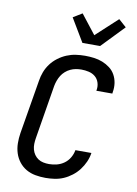

<svg xmlns="http://www.w3.org/2000/svg" viewBox="-105 -1059 811 1134"><g transform="rotate(10 300.0 -491.5)"><path d="M249 8Q218 8 188 2.5Q158 -3 133 -17.5Q108 -32 90 -55Q72 -78 63 -106Q54 -134 53.5 -165Q53 -196 58 -227L112 -550Q116 -577 126 -603.5Q136 -630 153.5 -653.5Q171 -677 195 -695Q219 -713 245.5 -724Q272 -735 299.5 -739Q327 -743 355 -743Q382 -743 409 -739.5Q436 -736 460 -726.5Q484 -717 504.5 -701.5Q525 -686 537.5 -663.5Q550 -641 554 -614.5Q558 -588 553 -560L552 -551H456L457 -556Q461 -579 454 -600.5Q447 -622 430.5 -635.5Q414 -649 392 -654Q370 -659 348 -659Q331 -659 314.5 -656Q298 -653 282 -645.5Q266 -638 252.5 -626Q239 -614 230 -599.5Q221 -585 215 -568.5Q209 -552 206 -536L153 -214Q150 -196 149.5 -178.5Q149 -161 153.5 -144.5Q158 -128 167.5 -114.5Q177 -101 190.5 -92Q204 -83 221 -79.5Q238 -76 256 -76Q279 -76 302.5 -82Q326 -88 346 -102.5Q366 -117 378.5 -138.5Q391 -160 395 -183V-184H491V-183Q487 -156 475.5 -130Q464 -104 446.5 -81Q429 -58 405.5 -40Q382 -22 356.5 -11Q331 0 303.5 4Q276 8 249 8ZM326 -815 243 -954 297 -987 387 -872 516 -991 562 -950 432 -815Z"/></g></svg>

Font: Iosevka Aile Medium Oblique
Style: Regular
Weight: 500
Italic angle: -9°
Designer: Belleve Invis
Foundry: Belleve Invis
Version: Version 31.1.0; ttfautohint (v1.8.4)